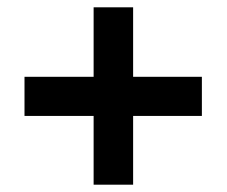

<svg xmlns="http://www.w3.org/2000/svg" viewBox="-20 -616 621 525"><path d="M344 -406H532V-299H344V-111H236V-299H47V-406H236V-596H344Z"/></svg>

Font: Noto Sans Cherokee
Style: Bold
Weight: 700
Designer: Monotype Design Team
Foundry: Monotype Imaging Inc.
Version: Version 2.001; ttfautohint (v1.8.4.7-5d5b)